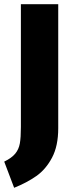

<svg xmlns="http://www.w3.org/2000/svg" viewBox="-40 -715 332 910"><path d="M236 -107Q236 -23 206.5 32.5Q177 88 132 119.5Q87 151 27 175L-20 51Q15 34 32 13.5Q49 -7 54 -35Q59 -63 59 -113V-695H236Z"/></svg>

Font: Fira Sans Compressed ExtraBold
Style: Regular
Weight: 800
Width: 1
Designer: bBox Type GmbH & Carrois Corporate GbR & Edenspiekermann AG
Foundry: bBox Type GmbH & Carrois Corporate GbR & Edenspiekermann AG
Version: Version 4.301